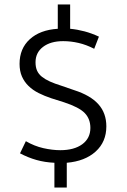

<svg xmlns="http://www.w3.org/2000/svg" viewBox="-20 -740 565 854"><path d="M237 -720H292V-612Q324 -609 356 -600.5Q388 -592 420 -577L399 -523Q364 -541 329.5 -549Q295 -557 261 -557Q205 -557 171.5 -531.5Q138 -506 138 -463Q138 -441 145 -425.5Q152 -410 166.5 -398.5Q181 -387 202 -377.5Q223 -368 252 -359L310 -339Q382 -316 417.5 -276.5Q453 -237 453 -178Q453 -109 405.5 -66Q358 -23 277 -16V94H222V-16Q179 -18 142 -28.5Q105 -39 69 -58L95 -112Q133 -90 173 -81Q213 -72 248 -72Q310 -72 346 -98.5Q382 -125 382 -171Q382 -211 357 -237Q332 -263 265 -285L208 -303Q178 -313 152 -326Q126 -339 107 -357.5Q88 -376 77.5 -400Q67 -424 67 -456Q67 -524 112.5 -565.5Q158 -607 237 -612Z"/></svg>

Font: Ek Mukta Light
Style: Regular
Weight: 300
Designer: Girish Dalvi and Yashodeep Gholap
Foundry: Ek Type
Version: Version 2.538;PS 1.002;hotconv 16.6.51;makeotf.lib2.5.65220;